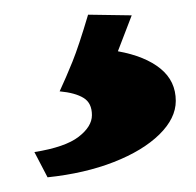

<svg xmlns="http://www.w3.org/2000/svg" viewBox="-20 -27 269 264"><path d="M45.4 216.8 27.3 182.1Q69.8 175.3 88.1 161.1Q106.4 147 106.4 131.3Q106.4 114.7 95 107.7Q83.5 100.6 62 98.6Q70.8 79.6 79.6 57.9Q88.4 36.1 101.1 -6.8L161.1 -5.9L142.1 43.5Q179.7 50.3 200.7 67.4Q221.7 84.5 221.7 111.8Q221.7 135.7 199 158Q176.3 180.2 136.5 195.8Q96.7 211.4 45.4 216.8Z"/></svg>

Font: David Libre
Style: Bold
Weight: 700
Designer: Ismar David, J. Victor Gaultney, Annie Olsen and Meir Sadan
Foundry: Monotype Imaging Inc. & SIL International
Version: Version 1.100; ttfautohint (v1.8.4.7-5d5b)